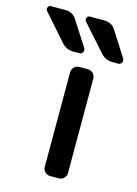

<svg xmlns="http://www.w3.org/2000/svg" viewBox="-185 -847 636 890"><g transform="rotate(15 133.0 -402.0)"><path d="M146.5 -21.5Q131.8 -21.5 121.6 -31.7Q111.3 -42 111.3 -56.6V-509.8Q111.3 -524.4 121.6 -534.7Q131.8 -544.9 146.5 -544.9H187.5Q202.1 -544.9 212.4 -534.7Q222.7 -524.4 222.7 -509.8V-56.6Q222.7 -42 212.4 -31.7Q202.1 -21.5 187.5 -21.5ZM203.1 -783.2Q238.3 -783.2 256.8 -753.9L332 -635.7Q335 -630.9 335 -626Q335 -621.1 333 -616.2Q327.1 -606.4 316.4 -606.4H289.1Q253.9 -606.4 231.4 -632.8L121.1 -756.8Q115.2 -764.6 119.1 -773.9Q123 -783.2 132.8 -783.2ZM15.6 -783.2Q50.8 -783.2 69.3 -753.9L145.5 -635.7Q148.4 -630.9 148.4 -626Q148.4 -621.1 146.5 -616.2Q140.6 -606.4 128.9 -606.4H101.6Q66.4 -606.4 43.9 -632.8L-65.4 -756.8Q-69.3 -761.7 -69.3 -766.6Q-69.3 -770.5 -67.4 -774.4Q-63.5 -783.2 -52.7 -783.2Z"/></g></svg>

Font: Gen Jyuu GothicL Medium
Style: Regular
Weight: 500
Designer: [Source Han Sans]
Ryoko NISHIZUKA  (kana & ideographs); Paul D. Hunt (Latin, Greek & Cyrillic); Wenlong ZHANG  (bopomofo
Version: Version 1.002.20150607